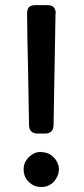

<svg xmlns="http://www.w3.org/2000/svg" viewBox="-20 -744 334 765"><path d="M94.7 -118.2Q85 -107.4 79.1 -95.7Q74.2 -83 74.2 -69.3Q74.2 -54.7 79.1 -42Q84 -29.3 94.7 -19.5Q105.5 -8.8 117.2 -3.9Q129.9 1 144.5 1Q154.3 1 163.1 -1Q170.9 -2.9 178.7 -7.8Q187.5 -12.7 193.4 -18.6Q199.2 -25.4 204.1 -33.2Q209 -41 211.9 -49.8Q213.9 -58.6 214.8 -68.4Q214.8 -83 209 -94.7Q204.1 -107.4 193.4 -117.2Q183.6 -127.9 170.9 -132.8Q159.2 -137.7 144.5 -137.7Q144.5 -137.7 144.5 -138.7Q129.9 -138.7 117.2 -133.8Q105.5 -127.9 94.7 -118.2ZM193.4 -245.1Q193.4 -229.5 184.6 -220.7Q175.8 -211.9 159.2 -211.9Q149.4 -211.9 128.9 -211.9Q113.3 -211.9 104.5 -220.7Q95.7 -229.5 95.7 -245.1Q93.8 -356.4 91.8 -467.8Q88.9 -579.1 87.9 -690.4Q87.9 -707 95.7 -715.8Q104.5 -723.6 121.1 -723.6Q136.7 -723.6 168.9 -723.6Q185.5 -723.6 193.4 -715.8Q202.1 -707 202.1 -690.4Q202.1 -690.4 201.2 -690.4Q199.2 -579.1 197.3 -467.8Q195.3 -356.4 193.4 -245.1Z"/></svg>

Font: DeepSea
Style: Medium
Weight: 500
Designer: Stem
Version: Version 3.019;git-0a5106e0b